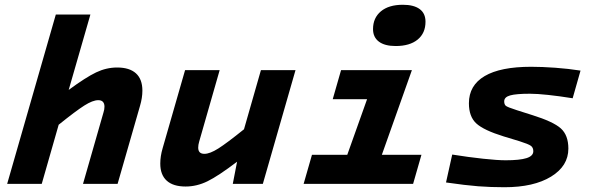

<svg xmlns="http://www.w3.org/2000/svg" viewBox="-20 -771 2496 805"><path d="M214 -710H359L268 -394Q340 -447 383 -467.5Q426 -488 471 -488Q523 -488 550 -463.5Q577 -439 577 -391Q577 -376 574.5 -360Q572 -344 567 -327L473 0H328L414 -300Q416 -306 417 -312Q418 -318 418 -324Q418 -337 411.5 -344Q405 -351 392 -351Q369 -351 333.5 -328.5Q298 -306 226 -248L155 0H10Z M1082 0H956L974 -93Q895 -33 850 -11Q805 11 758 11Q706 11 679 -13.5Q652 -38 652 -85Q652 -101 654.5 -117Q657 -133 662 -150L756 -477H901L815 -177Q813 -170 812 -164Q811 -158 811 -152Q811 -139 817.5 -132.5Q824 -126 837 -126Q860 -126 895.5 -148.5Q931 -171 1003 -229L1074 -477H1219Z M1764 -680Q1764 -632 1731 -605Q1698 -578 1639 -578Q1593 -578 1568.5 -596.5Q1544 -615 1544 -649Q1544 -696 1577 -723.5Q1610 -751 1669 -751Q1715 -751 1739.5 -733Q1764 -715 1764 -680ZM1253 0 1288 -122H1436L1519 -355H1375L1410 -477H1707L1581 -122H1747L1712 0Z M2363 -148Q2363 -75 2290.5 -30.5Q2218 14 2095 14Q2037 14 1985 10Q1933 6 1850 -6L1876 -123Q1945 -112 2005.5 -105.5Q2066 -99 2100 -99Q2159 -99 2187.5 -108Q2216 -117 2216 -137Q2216 -152 2206 -159.5Q2196 -167 2158 -179L2092 -199Q2008 -225 1977 -253.5Q1946 -282 1946 -338Q1946 -413 2012 -452Q2078 -491 2207 -491Q2253 -491 2308 -487Q2363 -483 2414 -475L2381 -359Q2325 -368 2278.5 -373Q2232 -378 2202 -378Q2144 -378 2119 -371Q2094 -364 2094 -346Q2094 -334 2100 -328Q2106 -322 2147 -309L2210 -289Q2300 -261 2331.5 -232.5Q2363 -204 2363 -148Z"/></svg>

Font: Intel One Mono
Style: Bold Italic
Weight: 700
Italic angle: -16°
Monospace: yes
Designer: Fred Shallcrass
Foundry: Frere-Jones Type LLC
Version: Version 1.400;hotconv 1.1.0;makeotfexe 2.6.0;FJTRelease1.4